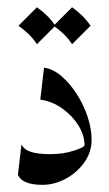

<svg xmlns="http://www.w3.org/2000/svg" viewBox="-20 -501 301 528"><path d="M101.1 -314.9Q126 -311.5 149.2 -291.5Q172.4 -271.5 191.2 -242.2Q210 -212.9 220.9 -179.9Q231.9 -147 231.9 -117.2Q231.9 -82 211.4 -53.7Q190.9 -25.4 159.9 -9Q128.9 7.3 97.2 7.3Q40.5 7.3 29.3 -20.5L39.1 -104Q46.4 -88.9 65.9 -83Q85.4 -77.1 118.7 -77.1Q154.3 -77.1 183.3 -86.7Q212.4 -96.2 212.4 -101.6Q212.4 -128.9 195.8 -155.8Q179.2 -182.6 151.6 -202.4Q124 -222.2 90.8 -227.1ZM81.5 -481Q112.8 -459 132.3 -430.2L81.5 -379.4Q71.8 -394.5 58.8 -407Q45.9 -419.4 30.8 -430.2ZM178.2 -481Q209.5 -459 229 -430.2L178.2 -379.4Q168.5 -394.5 155.5 -407Q142.6 -419.4 127.4 -430.2Z"/></svg>

Font: Lateef
Style: Regular
Weight: 400
Designer: SIL International
Foundry: SIL International
Version: Version 4.200